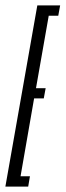

<svg xmlns="http://www.w3.org/2000/svg" viewBox="-55 -695 244 715"><path d="M-35 0H50L56.5 -38.5H21.5L72 -328.5H108L115 -366.5H79L126.5 -636.5H162L169 -675H84Z"/></svg>

Font: Anybody UltraCondensed Light
Style: Italic
Weight: 300
Width: 1
Italic angle: -10°
Version: Version 1.113;gftools[0.9.25]